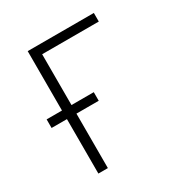

<svg xmlns="http://www.w3.org/2000/svg" viewBox="-158 -790 866 910"><g transform="rotate(-30 275.0 -335.0)"><path d="M120 0V-298H36V-345H120V-670H482V-623H172V-345H294V-298H172V0Z"/></g></svg>

Font: Lode Dark
Style: Regular
Weight: 400
Monospace: yes
Designer: Belleve Invis
Foundry: Belleve Invis
Version: Version 29.2.0; ttfautohint (v1.8.3)